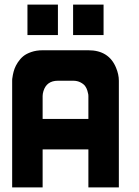

<svg xmlns="http://www.w3.org/2000/svg" viewBox="-20 -820 606 840"><path d="M33.2 0V-466.8Q33.2 -469.7 33.4 -474.4Q33.7 -479 36.4 -492.9Q39.1 -506.8 43.7 -519.5Q48.3 -532.2 58.3 -547.6Q68.4 -563 81.8 -574Q95.2 -585 117.2 -592.5Q139.2 -600.1 166.5 -600.1H366.7Q456.5 -600.1 487.8 -523.4Q500 -494.1 500 -466.8V0H366.7V-166.5H166.5V0ZM166.5 -399.9V-299.8H366.7V-399.9Q366.7 -402.8 366.2 -407.2Q365.7 -411.6 362.3 -423.1Q358.9 -434.6 352.5 -443.4Q346.2 -452.1 332.3 -459.5Q318.4 -466.8 299.8 -466.8H233.4Q183.6 -466.8 169.9 -420.9Q166.5 -409.2 166.5 -399.9ZM299.8 -666.5V-799.8H433.1V-666.5ZM233.4 -666.5H100.1V-799.8H233.4Z"/></svg>

Font: Malkor
Style: Bold
Weight: 700
Version: Version 1.3